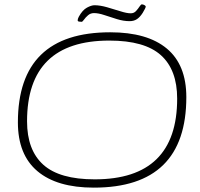

<svg xmlns="http://www.w3.org/2000/svg" viewBox="-20 -854 917 880"><path d="M410 6Q241 6 151.5 -69.5Q62 -145 62 -293Q62 -706 485 -706Q655 -706 744.5 -631.5Q834 -557 834 -409Q834 6 410 6ZM414 -32Q792 -32 792 -402Q792 -534 717.5 -601Q643 -668 481 -668Q104 -668 104 -298Q104 -166 178.5 -99Q253 -32 414 -32ZM354 -754Q349 -754 342.5 -755Q336 -756 336 -761Q336 -767 341 -777Q358 -808 378.5 -819Q399 -830 413 -830Q438 -830 470 -821Q502 -812 531.5 -802.5Q561 -793 579 -793Q594 -793 603.5 -803.5Q613 -814 619.5 -824Q626 -834 630 -834Q636 -834 642 -830.5Q648 -827 648 -824Q648 -818 634 -795Q622 -776 608 -766.5Q594 -757 574 -757Q546 -757 515.5 -766.5Q485 -776 458 -785Q431 -794 411 -794Q395 -794 383.5 -784Q372 -774 365 -764Q358 -754 354 -754Z"/></svg>

Font: Asap Expanded Expanded Thin
Style: Italic
Weight: 100
Width: 7
Italic angle: -6°
Designer: Pablo Cosgaya
Foundry: Omnibus-Type
Version: Version 3.001; ttfautohint (v1.8.4.7-5d5b)